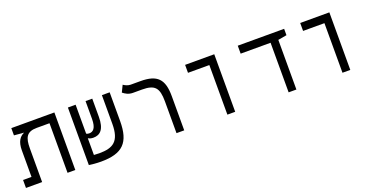

<svg xmlns="http://www.w3.org/2000/svg" viewBox="-26 -1220 3568 1837"><g transform="rotate(-20 1758.0 -301.5)"><path d="M516.6 0V-585.9H78.1V-512.2L158.7 -504.9H174.3V-501.5C133.3 -482.4 100.1 -441.4 100.1 -352.1V-81.1H14.2V0H178.7V-342.8C178.7 -451.2 203.1 -504.9 307.6 -504.9H437.5V0Z M776.9 9.3C997.6 9.3 1079.6 -75.7 1079.6 -293.5V-585.9H1000.5V-293.9C1000.5 -114.7 927.2 -71.8 787.6 -71.8C769.5 -71.8 750 -72.8 732.9 -74.2V-244.6C747.1 -236.3 762.2 -231 786.1 -231C853.5 -231 902.3 -272 902.3 -402.3V-585.9H834V-405.3C834 -308.6 800.3 -283.7 763.2 -283.7C750 -283.7 741.2 -285.6 732.9 -291V-585.9H654.3V-0.5V0C678.7 3.9 727.1 9.3 776.9 9.3Z M1625.5 -348.6C1625.5 -519.5 1565.4 -585.9 1393.1 -585.9H1293C1264.2 -585.9 1235.8 -601.1 1221.2 -611.8L1188 -543.5C1211.4 -524.9 1242.2 -504.9 1287.1 -504.9H1378.9C1509.3 -504.9 1546.9 -462.9 1546.9 -322.3V0H1625.5Z M2064.9 0H2144.5V-585.9H1847.7V-504.9H2064.9Z M2688.5 0H2767.6V-505.4L2856 -521V-585.9H2383.8V-504.9H2688.5Z M3236.8 0H3316.4V-585.9H3019.5V-504.9H3236.8Z"/></g></svg>

Font: Cascadia Mono PL SemiLight
Style: Regular
Weight: 350
Monospace: yes
Designer: Aaron Bell
Foundry: Saja Typeworks
Version: Version 2404.023